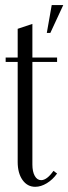

<svg xmlns="http://www.w3.org/2000/svg" viewBox="-20 -719 266 747"><path d="M175.8 -590.8H162.1L181.2 -699.2H226.1ZM117.2 7.8Q86.4 7.8 67.6 -18.8Q48.8 -45.4 48.8 -88.9V-478H2V-495.1H48.8V-606.9L106 -626V-495.1H202.1V-478H106V-79.1Q106 -51.3 115.2 -34.7Q124.5 -18.1 140.1 -18.1Q162.6 -18.1 188 -54.2L202.1 -43.9Q185.1 -20 162.1 -6.1Q139.2 7.8 117.2 7.8Z"/></svg>

Font: Moniqa Narrow Heading
Style: Regular
Weight: 400
Width: 4
Designer: Rajesh Rajput
Foundry: Rajesh Rajput
Version: Version 1.000